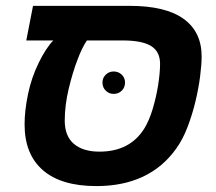

<svg xmlns="http://www.w3.org/2000/svg" viewBox="-20 -626 738 656"><path d="M582 -118.2Q490.7 9.8 309.1 9.8Q189.5 9.8 126.7 -44.4Q64 -98.6 64 -201.2Q64 -248 75.7 -304.2Q87.4 -360.8 112.3 -411.6Q137.2 -462.4 162.1 -487.8H69.8L92.8 -606H422.9Q545.9 -606 607.4 -561.5Q668.9 -517.1 668.9 -433.1Q668.9 -406.2 663.8 -365.7Q658.7 -325.2 647.9 -280Q637.2 -234.9 620.8 -192.1Q604.5 -149.4 582 -118.2ZM276.9 -487.8Q259.8 -462.4 244.6 -421.4Q228.5 -379.9 214.8 -323Q201.2 -266.1 201.2 -213.9Q201.2 -161.1 232.4 -134.5Q263.7 -107.9 319.8 -107.9Q423.8 -107.9 473.1 -187Q489.7 -213.9 501.7 -253.9Q513.7 -293.9 520.3 -335.4Q526.9 -377 526.9 -408.2Q526.9 -449.7 496.1 -468.8Q465.3 -487.8 398.9 -487.8ZM330.1 -344.2Q330.1 -359.9 341.3 -370.8Q352.5 -381.8 368.2 -381.8Q384.8 -381.8 396 -370.8Q407.2 -359.9 407.2 -344.2Q407.2 -327.1 396 -316.2Q384.8 -305.2 368.2 -305.2Q352.5 -305.2 341.3 -316.2Q330.1 -327.1 330.1 -344.2Z"/></svg>

Font: Arimo
Style: Bold Italic
Weight: 700
Italic angle: -12°
Designer: Steve Matteson
Foundry: Monotype Imaging Inc.
Version: Version 1.33